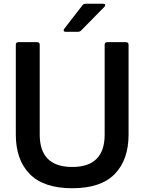

<svg xmlns="http://www.w3.org/2000/svg" viewBox="-20 -987 768 1020"><path d="M64 -272V-749Q64 -763 78 -763H177Q191 -763 191 -749V-272Q191 -100 364 -100Q536 -100 536 -272V-749Q536 -763 550 -763H649Q663 -763 663 -749V-272Q663 -138 589.5 -62.5Q516 13 364 13Q212 13 138 -62.5Q64 -138 64 -272ZM330 -818Q318 -818 318 -826Q318 -829 322 -835L418 -959Q423 -967 435 -967H527Q539 -967 539 -959Q539 -955 534 -950L411 -825Q404 -818 394 -818Z"/></svg>

Font: Open Sauce Two SemiBold
Style: Regular
Weight: 600
Designer: Alfredo Marco Pradil
Foundry: Creative Sauce Fz LLC
Version: Version 1.477